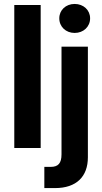

<svg xmlns="http://www.w3.org/2000/svg" viewBox="-20 -753 520 977"><path d="M187 -727.5H52.7V0H187ZM293 -515.6V32.2C293 77.6 276.4 96.2 237.8 96.2H205.6V204.1H259.8C369.6 204.1 427.2 145 427.2 47.4V-515.6ZM359.9 -585.4C404.8 -585.4 438.5 -617.2 438.5 -659.7C438.5 -701.7 404.8 -732.9 359.9 -732.9C314.9 -732.9 281.7 -701.7 281.7 -659.7C281.7 -617.2 314.9 -585.4 359.9 -585.4Z"/></svg>

Font: Raveo Display Display SemiBold
Style: Regular
Weight: 600
Designer: Jakub Foglar, Rasmus Andersson (Inter)
Foundry: Jakubfoglar.com
Version: Version 1.100;Glyphs 3.2.3 (3260)